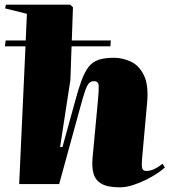

<svg xmlns="http://www.w3.org/2000/svg" viewBox="-20 -787 725 821"><path d="M452 -589H286L281 -445L237 -159L247 -158L300 -350Q315 -406 328.5 -442.5Q342 -479 358.5 -500.5Q375 -522 401 -531Q427 -540 467 -540Q504 -540 539.5 -523.5Q575 -507 595.5 -465Q616 -423 609 -347L587 -103Q585 -77 588.5 -66.5Q592 -56 606 -56Q637 -56 675 -87L685 -71Q676 -62 655 -47.5Q634 -33 606 -19Q578 -5 548.5 4.5Q519 14 493 14Q441 14 414.5 -1Q388 -16 380 -44.5Q372 -73 376 -114L399 -360Q403 -401 402 -420.5Q401 -440 382 -440Q369 -440 360.5 -431Q352 -422 343.5 -397Q335 -372 322 -324L233 0H62L89 -589H1L4 -614H90L95 -728L2 -751L5 -767H280L292 -756L287 -614H454Z"/></svg>

Font: Literata 72pt Black
Style: Italic
Weight: 900
Italic angle: -2°
Designer: Latin by Veronika Burian and Jose Scaglione. Greek by Irene Vlachou. Cyrillic by Vera Evstafieva
Foundry: TypeTogether
Version: Version 3.002